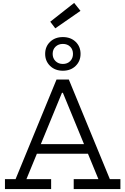

<svg xmlns="http://www.w3.org/2000/svg" viewBox="-20 -1298 860 1318"><path d="M613.5 -308.5V-242.5H209.5V-308.5ZM734 -68.5H806.5V0H486V-68.5H655.5L398.5 -693L445 -661H372L418.5 -693L161.5 -68.5H331V0H14V-68.5H87L368 -752H452.5ZM411.5 -812.5Q358 -812.5 324 -845.5Q290 -878.5 290 -928Q290 -978.5 324 -1011Q358 -1043.5 411.5 -1043.5Q465.5 -1043.5 499.2 -1011Q533 -978.5 533 -928Q533 -878.5 499.2 -845.5Q465.5 -812.5 411.5 -812.5ZM411.5 -859Q442.5 -859 461.8 -878.5Q481 -898 481 -928Q481 -958.5 461.8 -977.5Q442.5 -996.5 411.5 -996.5Q381 -996.5 361.2 -977.5Q341.5 -958.5 341.5 -928Q341.5 -898 361.2 -878.5Q381 -859 411.5 -859ZM489 -1278 532.5 -1223.5 359.5 -1103.5 325 -1149Z"/></svg>

Font: Hepta Slab
Style: Regular
Weight: 400
Designer: Michael LaGattuta
Foundry: Michael LaGattuta
Version: Version 1.100